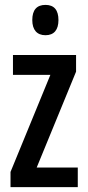

<svg xmlns="http://www.w3.org/2000/svg" viewBox="-20 -765 359 785"><path d="M166 -745C130 -745 112 -724 112 -683C112 -643 131 -621 166 -621C201 -621 219 -643 219 -683C219 -723 202 -745 166 -745ZM298 0V-80H130L291 -472V-540H33V-459H186L23 -62V0Z"/></svg>

Font: Noto Sans Malayalam ExtraCondensed Medium
Style: Regular
Weight: 500
Width: 2
Designer: Jelle Bosma - Monotype Design Team
Foundry: Monotype Imaging Inc.
Version: Version 2.104